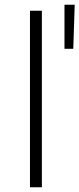

<svg xmlns="http://www.w3.org/2000/svg" viewBox="-20 -787 334 807"><path d="M106 0V-742H156V0ZM251 -582V-767H294L288 -582Z"/></svg>

Font: Montserrat Light
Style: Regular
Weight: 300
Designer: Julieta Ulanovsky
Foundry: Julieta Ulanovsky
Version: Version 9.000; ttfautohint (v1.8.4.7-5d5b)